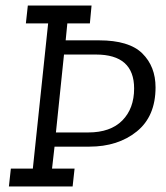

<svg xmlns="http://www.w3.org/2000/svg" viewBox="-20 -670 596 690"><path d="M19 -64H98L153 -586H73L80 -650H309L303 -586H222L216 -525H336Q444 -525 491.5 -478Q539 -431 539 -356Q539 -252 471.5 -197.5Q404 -143 301 -143H176L167 -64H248L241 0H12ZM297 -194Q377 -194 419.5 -237Q462 -280 462 -352Q462 -474 325 -474H210L181 -194Z"/></svg>

Font: Zilla Slab
Style: Italic
Weight: 400
Italic angle: -6°
Designer: Typotheque.com
Foundry: Typotheque type foundry
Version: Version 1.1; 2017; ttfautohint (v1.6)